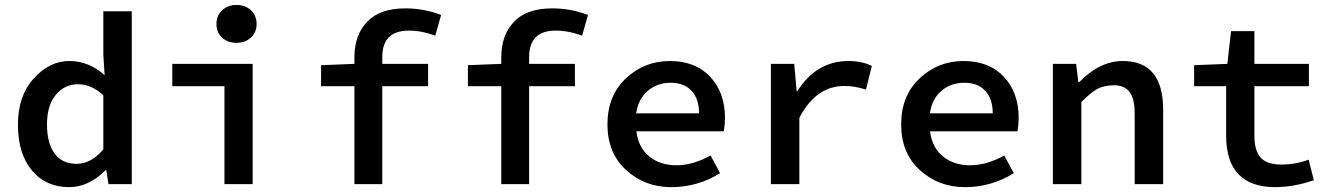

<svg xmlns="http://www.w3.org/2000/svg" viewBox="-20 -752 5436 784"><path d="M401.9 -142.1V-362.8Q354 -407.7 298.8 -408Q243.7 -408.2 207.8 -364.7Q171.9 -321.3 171.9 -244.1Q171.9 -167 202.9 -125Q233.9 -83 293 -83Q352.1 -83 401.9 -142.1ZM407.2 -444.8 401.9 -527.8V-706.1H518.1V0H422.9L414.1 -57.1H411.1Q342.3 11.7 263.2 12.2Q167 12.2 110.1 -56.4Q53.2 -125 53.2 -242.7Q53.2 -360.4 117.7 -431.6Q182.1 -502.9 262.7 -502.9Q343.3 -502.9 407.2 -444.8Z M1004.6 -598.6Q981.4 -577.1 945.6 -577.1Q909.7 -577.1 886.7 -598.6Q863.8 -620.1 863.8 -654.1Q863.8 -688 887.2 -710Q910.6 -731.9 946.3 -731.9Q981.9 -731.9 1004.9 -710Q1027.8 -688 1027.8 -654.1Q1027.8 -620.1 1004.6 -598.6ZM683.6 -399.9V-491.2H1011.7V0H896.5V-399.9Z M1649.4 -627Q1541.5 -627 1541 -520V-491.2H1728V-399.9H1541V0H1427.2V-399.9H1291V-485.8L1427.2 -491.2V-518.1Q1427.2 -608.9 1479.2 -663.3Q1531.2 -717.8 1635.3 -717.8Q1711.4 -717.8 1781.2 -690.9L1757.3 -606Q1703.1 -627 1649.4 -627Z M2249 -627Q2141.1 -627 2140.6 -520V-491.2H2327.6V-399.9H2140.6V0H2026.9V-399.9H1890.6V-485.8L2026.9 -491.2V-518.1Q2026.9 -608.9 2078.9 -663.3Q2130.9 -717.8 2234.9 -717.8Q2311 -717.8 2380.9 -690.9L2356.9 -606Q2302.7 -627 2249 -627Z M2834.5 -289.1Q2834.5 -348.1 2804 -381.1Q2773.4 -414.1 2718.5 -414.1Q2663.6 -414.1 2625 -381.1Q2586.4 -348.1 2577.6 -289.1ZM2940.4 -270Q2940.4 -246.1 2935.5 -215.8H2578.6Q2586.4 -149.9 2630.9 -113.5Q2675.3 -77.1 2742.4 -77.1Q2809.6 -77.1 2881.3 -117.2L2920.4 -44.9Q2828.6 12.2 2720.9 12.2Q2613.3 12.2 2536.9 -57.4Q2460.4 -127 2460.4 -244.1Q2460.4 -361.3 2535.9 -432.1Q2611.3 -502.9 2715.3 -502.9Q2819.3 -502.9 2879.9 -438.5Q2940.4 -374 2940.4 -270Z M3127.9 0V-491.2H3223.1L3232.9 -379.9H3235.8Q3314 -502.9 3444.8 -502.9Q3499 -502.9 3540 -482.9L3516.1 -386.2Q3468.3 -401.4 3427.2 -400.9Q3312 -400.9 3244.1 -271V0Z M4033.7 -289.1Q4033.7 -348.1 4003.2 -381.1Q3972.7 -414.1 3917.7 -414.1Q3862.8 -414.1 3824.2 -381.1Q3785.6 -348.1 3776.9 -289.1ZM4139.6 -270Q4139.6 -246.1 4134.8 -215.8H3777.8Q3785.6 -149.9 3830.1 -113.5Q3874.5 -77.1 3941.7 -77.1Q4008.8 -77.1 4080.6 -117.2L4119.6 -44.9Q4027.8 12.2 3920.2 12.2Q3812.5 12.2 3736.1 -57.4Q3659.7 -127 3659.7 -244.1Q3659.7 -361.3 3735.1 -432.1Q3810.5 -502.9 3914.6 -502.9Q4018.6 -502.9 4079.1 -438.5Q4139.6 -374 4139.6 -270Z M4279.3 0V-491.2H4374L4383.3 -417H4387.2Q4471.2 -502.9 4564.5 -502.9Q4729.5 -502.9 4729.5 -304.2V0H4613.3V-289.1Q4613.3 -349.1 4592.3 -376.5Q4571.3 -403.8 4529.3 -403.8Q4487.3 -403.8 4459.2 -387.9Q4431.2 -372.1 4395.5 -335V0Z M4986.8 -198.2V-399.9H4856V-485.8L4991.7 -491.2L5006.8 -625H5102.1V-491.2H5324.7V-399.9H5102.1V-198.2Q5102.1 -136.2 5127.9 -108.2Q5153.8 -80.1 5212.4 -80.1Q5271 -80.1 5323.7 -100.1L5344.7 -16.1Q5264.6 11.7 5187 12.2Q4986.8 11.7 4986.8 -198.2Z"/></svg>

Font: SourceCodePro-Semibold
Style: Regular
Weight: 600
Monospace: yes
Designer: Paul D. Hunt
Foundry: Adobe Systems Incorporated
Version: Version 1.009;PS 1.000;hotconv 1.0.70;makeotf.lib2.5.5900